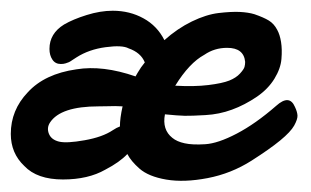

<svg xmlns="http://www.w3.org/2000/svg" viewBox="-79 -326 573 354"><path d="M-59.1 -79.1Q-59.1 -123 -27.8 -155.8Q3.4 -189.9 62 -198.2Q110.4 -206.1 170.9 -185.1L174.8 -191.9Q180.7 -202.1 188 -210.9Q180.7 -229 158.2 -236.8Q146.5 -243.2 115.7 -239Q85 -234.9 62 -220.2Q59.6 -218.8 54.9 -215.6Q50.3 -212.4 48.1 -211.4Q45.9 -210.4 42 -209.2Q38.1 -208 33.2 -208Q22.9 -208 17.6 -216.1Q12.2 -224.1 12.2 -235.8Q12.2 -264.2 39.1 -280.8Q55.7 -290.5 80.8 -298.3Q106 -306.2 128.9 -306.2Q160.2 -306.2 185.5 -292.2Q210.9 -278.3 224.1 -252Q248 -273.4 274.7 -286.4Q301.3 -299.3 324.2 -302Q347.2 -304.7 363 -304Q378.9 -303.2 390.1 -299.8Q407.2 -293.9 416.7 -288.1Q426.3 -282.2 432.1 -271Q437 -262.2 439.2 -248.5Q441.4 -234.9 439.9 -217.3Q438.5 -199.7 427 -180.9Q415.5 -162.1 395 -147.9Q372.1 -132.3 348.6 -123.8Q325.2 -115.2 299.8 -113.8Q274.4 -112.3 261.7 -112.5Q249 -112.8 225.1 -115.2Q219.7 -86.9 238.8 -71.8Q247.1 -64.9 261.5 -61.8Q275.9 -58.6 299.3 -60.1Q322.8 -61.5 357.4 -79.6Q392.1 -97.7 430.2 -130.9Q454.6 -152.8 464.8 -128.9Q469.2 -119.6 469.5 -112.8Q469.7 -106 463.4 -94.5Q457 -83 437.7 -67.1Q418.5 -51.3 384.8 -29.8Q347.2 -5.9 303.7 2.4Q260.3 10.7 227.5 5.1Q194.8 -0.5 178.2 -15.1Q162.6 -28.8 155.8 -42Q141.6 -26.9 115.2 -13.2Q83.5 4.9 37.1 4.9Q-10.7 4.9 -34.2 -20Q-59.1 -43.5 -59.1 -79.1ZM244.1 -168Q279.3 -166 305.2 -169.2Q331.1 -172.4 343.8 -177.5Q356.4 -182.6 363.5 -190.4Q370.6 -198.2 371.8 -202.6Q373 -207 373 -211.9Q370.6 -237.8 339.8 -237.8Q316.4 -237.8 297.9 -225.1Q270 -210 244.1 -168ZM13.2 -100.1Q6.8 -90.3 11.2 -79.3Q15.6 -68.4 29.8 -64.9Q43.9 -61.5 76.9 -67.4Q109.9 -73.2 128.9 -85.9Q136.2 -90.8 142.1 -92.8Q142.1 -107.9 147 -129.9Q140.6 -130.4 133.5 -130.4Q126.5 -130.4 117.2 -130.1Q107.9 -129.9 103 -129.9Q32.7 -129.9 13.2 -100.1Z"/></svg>

Font: Florida Vibes
Style: Regular
Weight: 400
Italic angle: -30°
Designer: Turbologo.com
Foundry: Turbologo.com
Version: Version 1.000;hotconv 1.0.109;makeotfexe 2.5.65596